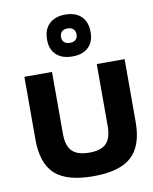

<svg xmlns="http://www.w3.org/2000/svg" viewBox="-85 -815 710 889"><g transform="rotate(-10 270.0 -371.0)"><path d="M46.9 -205.1V-500H176.8V-209Q176.8 -152.8 201.9 -127.4Q227.1 -102.1 283.2 -102.1Q338.4 -102.1 362.8 -127.4Q387.2 -152.8 387.2 -209V-500H518.1V-205.1Q518.1 -93.3 462.2 -42.2Q406.2 8.8 283.2 8.8Q158.2 8.8 102.5 -42Q46.9 -92.8 46.9 -205.1ZM180.2 -649.9V-652.8Q180.2 -698.2 207.3 -724.6Q234.4 -751 283.2 -751Q331.5 -751 358.2 -724.6Q384.8 -698.2 384.8 -652.8V-649.9Q384.8 -605 358.2 -579.6Q331.5 -554.2 283.2 -554.2Q234.4 -554.2 207.3 -579.6Q180.2 -605 180.2 -649.9ZM246.1 -650.9Q246.1 -635.7 255.6 -627Q265.1 -618.2 282.2 -618.2Q299.3 -618.2 309.1 -627Q318.8 -635.7 318.8 -650.9V-652.8Q318.8 -668 309.1 -677Q299.3 -686 282.2 -686Q265.1 -686 255.6 -677Q246.1 -668 246.1 -652.8Z"/></g></svg>

Font: LT Wave Text Bold
Style: Regular
Weight: 700
Designer: Daniel Lyons
Version: Version 2.5 (Glyphs App)